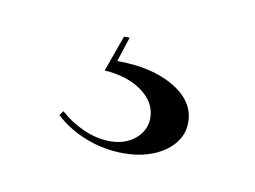

<svg xmlns="http://www.w3.org/2000/svg" viewBox="-32 -37 266 200"><g transform="rotate(10 101.0 63.0)"><path d="M34.4 94.9Q47.8 107.5 66.9 115Q86 122.5 106.8 122.5Q120.5 122.5 131.4 119.3Q142.4 116.1 150.4 110.4Q158.5 104.8 163.2 96.9Q167.9 89 167.9 79.2Q167.9 57 144.4 43Q121 29 84 29L92.5 2.8H86.5L72.8 41Q97.2 42.5 112.8 53.9Q128.2 65.4 128.2 81.5Q128.2 94.6 117.7 103.6Q107.1 112.6 90.8 112.6Q77.2 112.6 63.2 106.5Q49.2 100.4 37.8 90.2Z"/></g></svg>

Font: Moniqa Black
Style: Regular
Weight: 900
Designer: Rajesh Rajput
Foundry: Rajesh Rajput
Version: Version 1.000